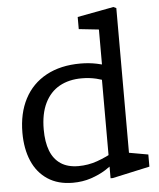

<svg xmlns="http://www.w3.org/2000/svg" viewBox="-55 -820 729 878"><g transform="rotate(-5 310.0 -381.0)"><path d="M417.3 -471.8 423.5 -483.8V-700.3L445.8 -673.8L331.8 -686.2V-741.8L498.2 -773L511.3 -767V-80.2L489.2 -106.7L598.8 -87.2V-31.5L427.7 6H417.3ZM476.3 -501.2V-424.3L460.5 -431Q424 -445.5 392.4 -453.2Q360.8 -460.8 325.5 -460.8Q266.7 -460.8 223.3 -436.7Q180 -412.5 156.1 -363.7Q132.2 -314.8 132.2 -242.7Q132.2 -185.2 147.6 -145.1Q163 -105 195 -83.6Q227 -62.2 276.3 -62.2Q320.7 -62.2 362.3 -76.8Q404 -91.5 449.8 -117.2L453.2 -75.3Q425.7 -51.7 395.8 -32.8Q365.8 -14 327.4 -1.2Q289 11.5 244.3 11.5Q176 11.5 128.7 -19.8Q81.3 -51.2 57.6 -106.8Q33.8 -162.3 33.8 -235.8Q33.8 -325.2 68.2 -391.2Q102.7 -457.3 168.4 -493Q234.2 -528.7 325.5 -528.7Q364.5 -528.7 400.2 -521.3Q436 -514 476.3 -501.2Z"/></g></svg>

Font: Monaspace Xenon Var ExtraLight
Style: Regular
Weight: 200
Designer: Riley Cran and the Lettermatic Team
Version: Version 1.200 (Monaspace Xenon Var)